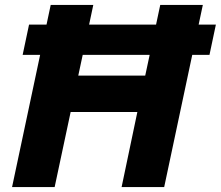

<svg xmlns="http://www.w3.org/2000/svg" viewBox="-20 -760 897 780"><path d="M29 0 143 -537H72L98 -660H169L186 -740H359L342 -660H614L631 -740H804L787 -660H857L831 -537H761L647 0H474L538 -305H267L202 0ZM298 -453H570L588 -537H316Z"/></svg>

Font: Be Vietnam Pro ExtraBold
Style: Italic
Weight: 800
Italic angle: -12°
Designer: Lam Bao, Tony Le, Vietanh Nguyen
Foundry: Yellow Type Foundry
Version: Version 1.002; ttfautohint (v1.8.3)